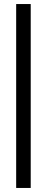

<svg xmlns="http://www.w3.org/2000/svg" viewBox="-20 -770 232 950"><path d="M132 -750V160H60V-750Z"/></svg>

Font: TASA Explorer VF
Style: Regular
Weight: 400
Designer: Weizhong Zhang
Foundry: Local Remote
Version: Version 1.000;Glyphs 3.2 (3192)